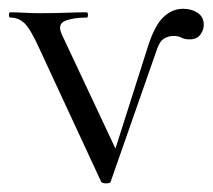

<svg xmlns="http://www.w3.org/2000/svg" viewBox="-23 -414 484 437"><path d="M207 -0.8 66.8 -303Q46.4 -348.2 32.8 -361.1Q19.2 -374 0.4 -374Q-2.6 -374 -2.6 -380Q-2.6 -386 0.4 -386Q15 -386 32.5 -385Q50 -384 68.6 -384Q103.2 -384 128.2 -385Q153.2 -386 174.2 -386Q177.2 -386 177.2 -380Q177.2 -374 174.2 -374Q143.2 -374 125 -366.4Q106.8 -358.8 118 -335L246 -62.6L219.8 -13L313.2 -306.6Q328.8 -356.2 349 -375.1Q369.2 -394 393.8 -394Q413.2 -394 427 -384.7Q440.8 -375.4 440.8 -357.4Q440.8 -345.8 432.9 -335.1Q425 -324.4 408.8 -324.4Q396.6 -324.4 390.1 -328.3Q383.6 -332.2 371.2 -332.2Q360.4 -332.2 350.2 -326Q340 -319.8 333.6 -299.8L229 -0.8Q228 3.4 218.6 3.4Q209.2 3.4 207 -0.8Z"/></svg>

Font: Cormorant Infant Light
Style: Regular
Weight: 300
Designer: Christian Thalmann (Catharsis Fonts)
Foundry: Catharsis Fonts
Version: Version 4.001